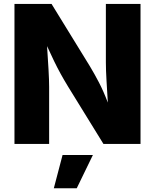

<svg xmlns="http://www.w3.org/2000/svg" viewBox="-20 -748 806 998"><path d="M55.2 0V-727.5H248L446.8 -404.3Q471.2 -363.8 494.4 -319.3Q517.6 -274.9 540.5 -214.8Q537.1 -269.5 533.7 -327.4Q530.3 -385.3 530.3 -423.3V-727.5H710.4V0H517.6L334.5 -296.9Q313 -332 295.4 -364Q277.8 -396 261 -430.7Q244.1 -465.3 224.6 -508.3Q229 -443.4 232.2 -387.2Q235.4 -331.1 235.4 -296.9V0ZM259.8 230.5 305.2 57.6H462.9L378.9 230.5Z"/></svg>

Font: Inter Extra Bold
Style: Regular
Weight: 800
Designer: Rasmus Andersson
Foundry: rsms
Version: Version 4.000;git-3c8e0fc